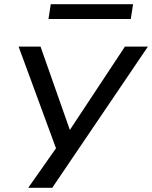

<svg xmlns="http://www.w3.org/2000/svg" viewBox="-20 -719 728 919"><path d="M115 180 257 -22 264 34 69 -496H174L314 -98H315L578 -496H688L230 180ZM212 -628 223 -699H617L606 -628Z"/></svg>

Font: Nunito Sans 7pt Expanded
Style: Italic
Weight: 400
Width: 7
Italic angle: -9°
Designer: Vernon Adams
Foundry: Vernon Adams
Version: Version 3.101;gftools[0.9.27]